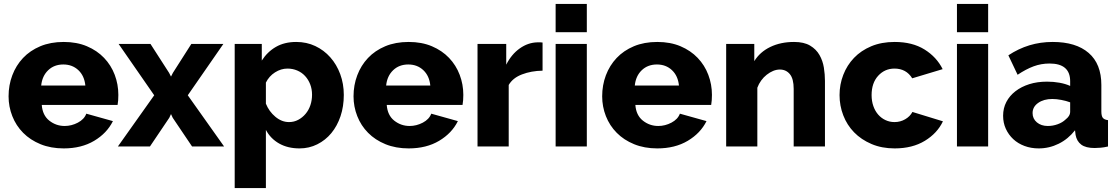

<svg xmlns="http://www.w3.org/2000/svg" viewBox="-20 -750 5720 983"><path d="M23.9 -256.8Q23.9 -314 43 -364.5Q62 -415 97.9 -453.1Q133.8 -491.2 186.3 -513.2Q238.8 -535.2 306.2 -535.2Q373 -535.2 425 -513.2Q477.1 -491.2 512.9 -453.6Q548.8 -416 567.4 -366.9Q585.9 -317.9 585.9 -264.2Q585.9 -250 585 -236.6Q584 -223.1 582 -212.9H193.8Q197.8 -159.7 232.4 -132.3Q267.1 -105 311 -105Q346.2 -105 378.7 -122.1Q411.1 -139.2 421.9 -168L558.1 -129.9Q527.3 -67.9 462.2 -29.1Q397 9.8 306.2 9.8Q240.2 9.8 187.5 -11.7Q134.8 -33.2 98.4 -70.1Q62 -106.9 43 -155.5Q23.9 -204.1 23.9 -256.8ZM190.9 -312H417Q412.1 -361.8 381.1 -390.9Q350.1 -419.9 304.2 -419.9Q257.3 -419.9 226.6 -390.4Q195.8 -360.8 190.9 -312Z M583.5 0 769.5 -262.2 587.4 -524.9H750.5L845.7 -377L855.5 -357.9L865.2 -377L959.5 -524.9H1123.5L941.4 -262.2L1127.4 0H963.4L864.3 -147L855.5 -166L846.7 -147L747.6 0Z M1181.6 212.9V-524.9H1320.3V-439.9Q1349.1 -484.9 1392.8 -510Q1436.5 -535.2 1496.6 -535.2Q1549.8 -535.2 1594.2 -514.2Q1638.7 -493.2 1671.1 -456.5Q1703.6 -419.9 1721.9 -370.4Q1740.2 -320.8 1740.2 -264.2Q1740.2 -205.1 1723.4 -155Q1706.5 -105 1676.5 -68.6Q1646.5 -32.2 1604.5 -11.2Q1562.5 9.8 1513.7 9.8Q1453.6 9.8 1409.4 -15.1Q1365.2 -40 1341.3 -85V212.9ZM1341.3 -219.2Q1357.4 -179.2 1389.9 -152.1Q1422.4 -125 1459.5 -125Q1485.4 -125 1506.8 -136.5Q1528.3 -147.9 1544.4 -167Q1560.5 -186 1569.1 -211.4Q1577.6 -236.8 1577.6 -265.1Q1577.6 -293.9 1568.1 -318.4Q1558.6 -342.8 1542 -360.8Q1525.4 -378.9 1502 -388.9Q1478.5 -398.9 1451.7 -398.9Q1418.5 -398.9 1387.9 -379.4Q1357.4 -359.9 1341.3 -327.1Z M1790 -256.8Q1790 -314 1809.1 -364.5Q1828.1 -415 1864 -453.1Q1899.9 -491.2 1952.4 -513.2Q2004.9 -535.2 2072.3 -535.2Q2139.2 -535.2 2191.2 -513.2Q2243.2 -491.2 2279.1 -453.6Q2314.9 -416 2333.5 -366.9Q2352.1 -317.9 2352.1 -264.2Q2352.1 -250 2351.1 -236.6Q2350.1 -223.1 2348.1 -212.9H1960Q1963.9 -159.7 1998.5 -132.3Q2033.2 -105 2077.1 -105Q2112.3 -105 2144.8 -122.1Q2177.2 -139.2 2188 -168L2324.2 -129.9Q2293.5 -67.9 2228.3 -29.1Q2163.1 9.8 2072.3 9.8Q2006.3 9.8 1953.6 -11.7Q1900.9 -33.2 1864.5 -70.1Q1828.1 -106.9 1809.1 -155.5Q1790 -204.1 1790 -256.8ZM1957 -312H2183.1Q2178.2 -361.8 2147.2 -390.9Q2116.2 -419.9 2070.3 -419.9Q2023.4 -419.9 1992.7 -390.4Q1961.9 -360.8 1957 -312Z M2424.8 0V-524.9H2571.8V-418.9Q2598.6 -472.2 2641.1 -502.2Q2683.6 -532.2 2731.4 -533.2Q2742.7 -533.2 2747.6 -533.2Q2752.4 -533.2 2757.8 -532.2V-388.2Q2699.7 -387.2 2652.6 -369.1Q2605.5 -351.1 2584.5 -314.9V0Z M2824.7 0V-524.9H2984.4V0ZM2824.7 -585V-730H2984.4V-585Z M3063 -256.8Q3063 -314 3082 -364.5Q3101.1 -415 3137 -453.1Q3172.9 -491.2 3225.3 -513.2Q3277.8 -535.2 3345.2 -535.2Q3412.1 -535.2 3464.1 -513.2Q3516.1 -491.2 3552 -453.6Q3587.9 -416 3606.4 -366.9Q3625 -317.9 3625 -264.2Q3625 -250 3624 -236.6Q3623 -223.1 3621.1 -212.9H3232.9Q3236.8 -159.7 3271.5 -132.3Q3306.2 -105 3350.1 -105Q3385.3 -105 3417.7 -122.1Q3450.2 -139.2 3460.9 -168L3597.2 -129.9Q3566.4 -67.9 3501.2 -29.1Q3436 9.8 3345.2 9.8Q3279.3 9.8 3226.6 -11.7Q3173.8 -33.2 3137.5 -70.1Q3101.1 -106.9 3082 -155.5Q3063 -204.1 3063 -256.8ZM3230 -312H3456.1Q3451.2 -361.8 3420.2 -390.9Q3389.2 -419.9 3343.3 -419.9Q3296.4 -419.9 3265.6 -390.4Q3234.9 -360.8 3230 -312Z M3697.8 0V-524.9H3841.8V-437Q3870.6 -483.9 3923.6 -509.5Q3976.6 -535.2 4045.4 -535.2Q4096.2 -535.2 4127.4 -516.6Q4158.7 -498 4175.5 -468.5Q4192.4 -439 4198 -404.1Q4203.6 -369.1 4203.6 -335.9V0H4043.5V-294.9Q4043.5 -346.7 4023.9 -370.4Q4004.4 -394 3972.7 -394Q3955.6 -394 3938.5 -387Q3921.4 -379.9 3905.5 -367.4Q3889.6 -355 3877.2 -337.9Q3864.7 -320.8 3857.4 -300.8V0Z M4278.3 -263.2Q4278.3 -317.4 4297.4 -366.7Q4316.4 -416 4352.3 -453.6Q4388.2 -491.2 4440.7 -513.2Q4493.2 -535.2 4560.5 -535.2Q4651.4 -535.2 4713.4 -496.6Q4775.4 -458 4806.2 -396L4650.4 -349.1Q4619.6 -398.9 4559.6 -398.9Q4509.8 -398.9 4476.1 -362.1Q4442.4 -325.2 4442.4 -263.2Q4442.4 -232.4 4451.4 -206.8Q4460.4 -181.2 4476.3 -163.1Q4492.2 -145 4513.7 -135Q4535.2 -125 4559.6 -125Q4589.4 -125 4614.3 -139.4Q4639.2 -153.8 4651.4 -176.8L4807.6 -128.9Q4778.8 -67.9 4715.1 -29.1Q4651.4 9.8 4560.5 9.8Q4494.6 9.8 4441.9 -12.7Q4389.2 -35.2 4352.8 -72.5Q4316.4 -109.9 4297.4 -159.4Q4278.3 -209 4278.3 -263.2Z M4879.4 0V-524.9H5039.1V0ZM4879.4 -585V-730H5039.1V-585Z M5115.7 -157.2Q5115.7 -196.3 5132.3 -228Q5148.9 -259.8 5179 -283Q5209 -306.2 5249.8 -319.1Q5290.5 -332 5340.8 -332Q5374 -332 5404.8 -326.4Q5435.5 -320.8 5459 -310.1V-334Q5459 -424.8 5353.5 -424.8Q5310.5 -424.8 5271.7 -410.4Q5232.9 -396 5189.9 -367.2L5142.6 -466.8Q5194.3 -501 5250.5 -518.1Q5306.6 -535.2 5369.6 -535.2Q5488.8 -535.2 5553.7 -479Q5618.7 -422.9 5618.7 -314.9V-180.2Q5618.7 -156.2 5626.2 -146.7Q5633.8 -137.2 5652.8 -134.8V0Q5631.8 4.9 5614.7 6.3Q5597.7 7.8 5584 7.8Q5539.1 7.8 5515.9 -9.5Q5492.7 -26.9 5486.8 -59.1L5483.9 -83Q5448.7 -38.1 5400.4 -14.2Q5352.1 9.8 5297.9 9.8Q5258.8 9.8 5225.3 -2.7Q5191.9 -15.1 5167.7 -37.6Q5143.6 -60.1 5129.6 -90.6Q5115.7 -121.1 5115.7 -157.2ZM5266.6 -170.9Q5266.6 -142.1 5288.6 -123.5Q5310.5 -105 5344.7 -105Q5370.6 -105 5395.3 -114Q5419.9 -123 5435.5 -138.2Q5458.5 -156.2 5459 -175.8V-226.1Q5438 -233.9 5413.3 -238.5Q5388.7 -243.2 5367.7 -243.2Q5323.7 -243.2 5295.2 -223.1Q5266.6 -203.1 5266.6 -170.9Z"/></svg>

Font: Raleway ExtraBold
Style: Regular
Weight: 800
Designer: Matt McInerney, Pablo Impallari, Rodrigo Fuenzalida
Foundry: Matt McInerney, Pablo Impallari, Rodrigo Fuenzalida
Version: Version 3.000g; ttfautohint (v1.5) -l 8 -r 28 -G 28 -x 14 -D